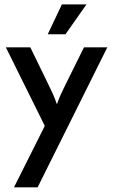

<svg xmlns="http://www.w3.org/2000/svg" viewBox="-20 -628 505 857"><path d="M42.4 208.3 179.9 -66 6.2 -416.7H115.3L196.5 -250Q207.6 -227.8 216.7 -207.3Q225.7 -186.8 234 -162.5Q242.4 -186.8 251.7 -207.3Q261.1 -227.8 272.2 -250L354.9 -416.7H459L147.9 208.3ZM193.1 -475 256.2 -608.3H366L272.2 -475Z"/></svg>

Font: Afacad Flux Medium
Style: Regular
Weight: 500
Designer: Kristian Moeller
Foundry: Dicotype
Version: Version 1.100